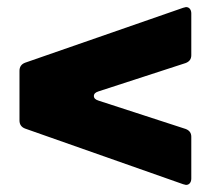

<svg xmlns="http://www.w3.org/2000/svg" viewBox="-20 -622 604 542"><path d="M51 -259Q35 -265 35 -282V-422Q35 -439 51 -445L497 -600L505 -602Q512 -602 516 -597Q520 -592 520 -584V-466Q520 -450 504 -444L258 -364Q245 -360 245 -351Q245 -342 258 -338L504 -258Q520 -252 520 -236V-118Q520 -110 516 -105Q512 -100 505 -100L497 -102Z"/></svg>

Font: Open Sauce Two Black
Style: Regular
Weight: 900
Designer: Alfredo Marco Pradil
Foundry: Creative Sauce Fz LLC
Version: Version 1.477